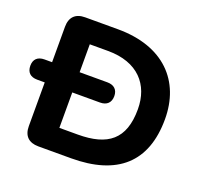

<svg xmlns="http://www.w3.org/2000/svg" viewBox="-147 -804 984 937"><g transform="rotate(20 345.5 -335.0)"><path d="M142 0H312C551 0 678 -111 678 -336C678 -533 551 -670 312 -670H142C92 -670 65 -643 65 -593V-409H26C-10 -409 -29 -390 -29 -357C-29 -323 -10 -304 26 -304H65V-77C65 -27 92 0 142 0ZM303 -120H208V-304H352C387 -304 407 -323 407 -357C407 -390 387 -409 352 -409H208V-554H303C458 -554 537 -464 537 -336C537 -180 459 -120 303 -120Z"/></g></svg>

Font: SN Pro
Style: Bold
Weight: 700
Designer: Tobias Whetton
Foundry: Supernotes
Version: Version 1.003;Glyphs 3.3 (3324)